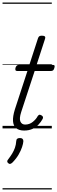

<svg xmlns="http://www.w3.org/2000/svg" viewBox="-20 -1011 450 1512"><path d="M170 17Q130 17 107.5 -1.5Q85 -20 82.5 -57Q80 -94 97 -149L196 -452H115Q105 -452 102 -458.5Q99 -465 102 -477Q106 -489 112.5 -494.5Q119 -500 129 -500H211L279 -709Q283 -721 289.5 -725.5Q296 -730 310 -730Q327 -730 333 -724Q339 -718 335 -706L268 -500H396Q407 -500 409.5 -494Q412 -488 408 -476Q405 -463 398.5 -457.5Q392 -452 382 -452H253L147 -129Q130 -76 141 -53Q152 -30 178 -30Q212 -30 238 -51Q264 -72 276 -95Q280 -102 287 -106Q294 -110 306 -103Q317 -97 318.5 -89Q320 -81 315 -73Q303 -51 283.5 -30Q264 -9 236 4Q208 17 170 17ZM46 275Q38 269 37 261.5Q36 254 43 246Q62 221 75.5 199Q89 177 97.5 153Q106 129 108 99Q109 86 116.5 81Q124 76 137 76Q151 76 157.5 82.5Q164 89 164 101Q163 119 154 146.5Q145 174 127 205.5Q109 237 79 268Q71 276 62.5 279Q54 282 46 275ZM0 471H388V481H0ZM0 -20H388V0H0ZM0 -505H388V-500H0ZM0 -991H388V-981H0Z"/></svg>

Font: Playwrite IE Guides
Style: Regular
Weight: 400
Designer: Veronika Burian, José Scaglione
Foundry: TypeTogether
Version: Version 1.003